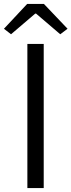

<svg xmlns="http://www.w3.org/2000/svg" viewBox="-37 -955 363 975"><path d="M102 0V-732H185V0ZM19 -781 -17 -809 101 -935H186L306 -809L269 -781L146 -886H142Z"/></svg>

Font: Source Han Sans SC Normal
Style: Regular
Weight: 350
Designer: Ryoko NISHIZUKA 西塚涼子 (kana, bopomofo & ideographs); Paul D. Hunt (Latin, Greek & Cyrillic); Sandoll Communications 산돌커뮤니
Foundry: Adobe
Version: Version 2.004;hotconv 1.0.118;makeotfexe 2.5.65603